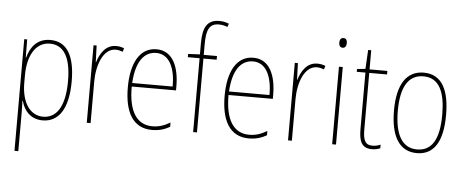

<svg xmlns="http://www.w3.org/2000/svg" viewBox="-59 -916 3137 1300"><g transform="rotate(5 1509.0 -266.5)"><path d="M254 -537C161 -537 119 -472 100 -403H98L97 -527H77V232H103V-21C103 -56 102 -88 101 -110H104C119 -51 162 10 248 10C355 10 422 -80 422 -270C422 -449 364 -537 254 -537ZM253 -512C350 -512 397 -427 397 -270C397 -86 334 -15 249 -15C163 -15 103 -96 103 -232V-284C103 -418 157 -512 253 -512Z M700 -535C628 -535 592 -470 575 -414H573L569 -527H548V0H574V-283C574 -394 616 -510 700 -510C719 -510 735 -505 748 -500L756 -524C739 -532 719 -535 700 -535Z M976 -537C859 -537 804 -423 804 -263C804 -97 861 10 992 10C1040 10 1078 -2 1113 -22V-51C1070 -26 1035 -15 992 -15C884 -15 829 -106 830 -271H1131V-298C1131 -424 1090 -537 976 -537ZM976 -512C1067 -512 1107 -417 1106 -295H831C839 -440 893 -512 976 -512Z M1387 -502V-527H1297V-600C1297 -701 1319 -741 1382 -741C1401 -741 1422 -737 1440 -729L1448 -752C1431 -759 1409 -765 1383 -765C1301 -765 1271 -713 1271 -604V-528L1191 -524V-502H1271V0H1297V-502Z M1634 -537C1517 -537 1462 -423 1462 -263C1462 -97 1519 10 1650 10C1698 10 1736 -2 1771 -22V-51C1728 -26 1693 -15 1650 -15C1542 -15 1487 -106 1488 -271H1789V-298C1789 -424 1748 -537 1634 -537ZM1634 -512C1725 -512 1765 -417 1764 -295H1489C1497 -440 1551 -512 1634 -512Z M2068 -535C1996 -535 1960 -470 1943 -414H1941L1937 -527H1916V0H1942V-283C1942 -394 1984 -510 2068 -510C2087 -510 2103 -505 2116 -500L2124 -524C2107 -532 2087 -535 2068 -535Z M2230 -723C2210 -723 2204 -706 2204 -690C2204 -672 2211 -657 2229 -657C2247 -657 2255 -671 2255 -691C2255 -707 2250 -723 2230 -723ZM2242 -527H2216V0H2242Z M2488 -14C2437 -14 2424 -49 2424 -119V-503H2545V-527H2424V-657H2403L2396 -528L2339 -522V-503H2398V-120C2398 -37 2416 10 2487 10C2511 10 2527 5 2543 -1V-26C2529 -19 2509 -14 2488 -14Z M2967 -264C2967 -428 2919 -537 2792 -537C2674 -537 2613 -440 2613 -265C2613 -88 2673 10 2792 10C2910 10 2967 -87 2967 -264ZM2639 -265C2639 -423 2688 -512 2792 -512C2902 -512 2941 -413 2941 -265C2941 -102 2895 -15 2791 -15C2687 -15 2639 -107 2639 -265Z"/></g></svg>

Font: Noto Sans Lao UI Cond Thin
Style: Regular
Weight: 100
Width: 3
Designer: Monotype Design Team
Foundry: Monotype Imaging Inc.
Version: Version 2.000